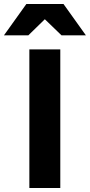

<svg xmlns="http://www.w3.org/2000/svg" viewBox="-62 -948 453 968"><path d="M86 -699H242V0H86ZM81 -770H-42L71 -928H258L371 -770H248L164 -851Z"/></svg>

Font: Montserrat_am3
Style: Bold
Weight: 700
Designer: Julieta Ulanovsky
Foundry: Julieta Ulanovsky. Armenina letters added by Vahan Hovhannisyan
Version: Version 2.001